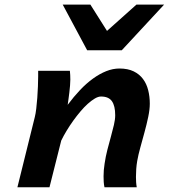

<svg xmlns="http://www.w3.org/2000/svg" viewBox="-20 -793 715 813"><path d="M422.4 0Q419.9 -11.2 419.2 -22.9Q418.5 -34.7 418.5 -46.4Q418.5 -72.8 422.9 -100.1Q427.2 -129.9 434.8 -159.2Q442.4 -188.5 449.7 -214.8Q457 -241.2 462.4 -264.2Q467.8 -287.1 467.8 -305.2Q467.8 -344.7 453.9 -364.5Q439.9 -384.3 407.7 -384.3Q396 -384.3 381.8 -376Q367.7 -367.7 352.1 -353.8Q336.4 -339.8 320.6 -321Q304.7 -302.2 289.8 -281.5Q274.9 -260.7 262 -239.3Q249 -217.8 239.3 -197.8L189.5 0H53.7L127.4 -297.4Q130.9 -311 133.5 -332.8Q136.2 -354.5 137.9 -378.7Q139.6 -402.8 140.6 -426.8Q141.6 -450.7 141.6 -469.7V-493.2H275.9Q276.9 -484.9 277.3 -475.6Q277.8 -466.3 277.8 -455.6Q277.8 -444.8 276.6 -430.7Q275.4 -416.5 273.7 -401.9Q272 -387.2 270 -373.3Q268.1 -359.4 266.6 -349.1Q292 -383.3 319.1 -411.9Q346.2 -440.4 374 -460.4Q401.9 -480.5 429.9 -491.7Q458 -502.9 485.8 -502.9Q521 -502.9 545.7 -491Q570.3 -479 585.4 -458.7Q600.6 -438.5 607.4 -411.4Q614.3 -384.3 614.3 -354Q614.3 -329.6 607.7 -298.1Q601.1 -266.6 592 -233.4Q583 -200.2 574.2 -168.5Q565.4 -136.7 561 -111.3Q558.1 -94.2 556.9 -77.6Q555.7 -61 555.7 -43.9Q555.7 -32.7 556.4 -21.7Q557.1 -10.7 559.1 0ZM674.8 -773.4 495.6 -580.1H349.1L245.6 -773.4H362.8L433.1 -662.1L557.6 -773.4Z"/></svg>

Font: Andika New Basic
Style: Bold Italic
Weight: 700
Italic angle: -14°
Designer: Victor Gaultney, Annie Olsen, Pablo Ugerman
Foundry: SIL International
Version: Version 5.500